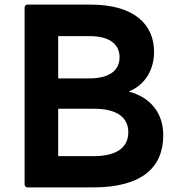

<svg xmlns="http://www.w3.org/2000/svg" viewBox="-20 -778 783 835"><path d="M101 37H384C599 37 690 -51 690 -190C690 -281 640 -353 540 -380C612 -409 650 -475 650 -553C650 -671 564 -758 374 -758H101C92 -758 87 -753 87 -744V23C87 32 92 37 101 37ZM389 -99H233V-305H389C486 -305 538 -269 538 -203C538 -136 486 -99 389 -99ZM368 -437H233V-621H368C452 -621 500 -589 500 -529C500 -469 452 -437 368 -437Z"/></svg>

Font: LINE Seed JP_OTF Bold
Style: Regular
Weight: 700
Designer: LINE & Fontrix & Fontworks
Version: Version 1.009